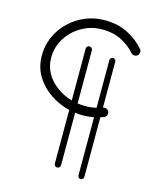

<svg xmlns="http://www.w3.org/2000/svg" viewBox="-132 -778 914 1105"><g transform="rotate(15 324.5 -225.5)"><path d="M307.6 -516.6Q315.4 -516.6 320.8 -511.2Q326.2 -505.9 326.2 -498V-181.6Q348.6 -178.2 371.1 -178.2Q405.3 -178.2 438 -185.5V-468.8Q438 -476.6 442.9 -481.9Q447.8 -487.3 455.6 -487.3Q463.4 -487.3 468.3 -481.9Q473.1 -476.6 473.1 -468.8V-196.3H473.6Q484.4 -200.2 494.9 -195.6Q505.4 -190.9 508.8 -180.7Q512.7 -169.9 508.1 -159.7Q503.4 -149.4 493.2 -145.5Q483.4 -141.6 473.1 -138.7V215.8Q473.1 223.6 468.3 229Q463.4 234.4 455.6 234.4Q447.8 234.4 442.9 229Q438 223.6 438 215.8V-129.4Q405.3 -123 371.1 -123Q348.6 -123 326.2 -126V186.5Q326.2 194.3 320.8 199.7Q315.4 205.1 307.6 205.1Q299.8 205.1 294.4 199.7Q289.1 194.3 289.1 186.5V-132.8Q227.1 -147.9 173.8 -183.8Q120.6 -219.7 88.1 -273.4Q55.7 -327.1 55.7 -396Q55.7 -456.5 79.6 -509Q103.5 -561.5 145 -601.1Q186.5 -640.6 240.2 -662.8Q293.9 -685.1 354 -685.1Q431.2 -685.1 490.7 -655.3Q550.3 -625.5 591.3 -578.1Q598.6 -569.8 597.9 -558.3Q597.2 -546.9 588.9 -539.6Q580.6 -532.2 569.1 -533Q557.6 -533.7 550.3 -542Q516.1 -581.1 467.5 -605.5Q418.9 -629.9 354 -629.9Q288.6 -629.9 233.2 -598.4Q177.7 -566.9 144.3 -513.9Q110.8 -460.9 110.8 -396Q110.8 -345.7 134.8 -304.2Q158.7 -262.7 199 -233.2Q239.3 -203.6 289.1 -189.5V-498Q289.1 -505.9 294.4 -511.2Q299.8 -516.6 307.6 -516.6Z"/></g></svg>

Font: Mikhak Light
Style: Regular
Weight: 300
Designer: Amin Abedi
Version: Version 3.3